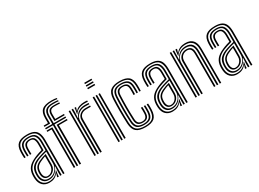

<svg xmlns="http://www.w3.org/2000/svg" viewBox="-35 -1514 3004 2228"><g transform="rotate(-30 1467.0 -400.0)"><path d="M347.2 0V-446.5Q347.2 -519.8 317.6 -556.1Q288 -592.5 211 -592.5Q142 -592.5 106.4 -565.2Q70.8 -538 67.8 -468.2Q67 -447.2 67.1 -427.1Q67.2 -407 68.5 -386H49.5Q48 -409 47.8 -428Q47.5 -447 48.5 -469Q51.5 -543.5 89.8 -575.8Q128 -608 211 -608Q270.5 -608 304.4 -589.9Q338.2 -571.8 352.4 -535.9Q366.5 -500 366.5 -446.5V0ZM177.2 -38Q217.5 -38 246.8 -57.1Q276 -76.2 292 -106Q308 -135.8 308 -167.5V-323.8Q276.2 -316.2 241.9 -305.6Q207.5 -295 184.5 -284.5Q140.2 -264.2 118.2 -236Q96.2 -207.8 92.5 -160.2Q91.8 -149.5 91.9 -140.2Q92 -131 93 -121.2Q97.2 -83.2 118.6 -60.6Q140 -38 177.2 -38ZM181.2 -54.5Q150.8 -54.5 132.8 -73.8Q114.8 -93 112 -123.5Q111.2 -132.2 111.2 -141.1Q111.2 -150 111.8 -158.8Q114.5 -202 133.9 -226.9Q153.2 -251.8 191.2 -269.5Q216.2 -281 239 -289Q261.8 -297 288.5 -303.8V-166Q288.5 -136.5 275.1 -111.1Q261.8 -85.8 237.6 -70.1Q213.5 -54.5 181.2 -54.5ZM183.5 -69.5Q208 -69.5 227.2 -82.5Q246.5 -95.5 257.8 -117.1Q269 -138.8 269 -164.5V-283.5Q251.2 -277.5 234.2 -270.6Q217.2 -263.8 198.5 -254.8Q163.5 -237.8 148.1 -215.9Q132.8 -194 131 -158Q130.5 -148.8 130.8 -140.6Q131 -132.5 131.5 -125Q133.5 -102 147 -85.8Q160.5 -69.5 183.5 -69.5ZM161.8 8Q107.8 8 73.9 -24.4Q40 -56.8 35 -117.2Q34 -129.8 33.9 -141.5Q33.8 -153.2 34.5 -166Q38.2 -224.8 68.4 -262.9Q98.5 -301 164 -329.5Q179.5 -336.5 195 -342.5Q210.5 -348.5 228.8 -354.4Q247 -360.2 269.8 -366.2V-446.5Q269.8 -485.5 257.1 -508Q244.5 -530.5 211 -530.5Q177.8 -530.5 162.1 -513.6Q146.5 -496.8 145.2 -463.8Q144.8 -452.5 144.6 -430.6Q144.5 -408.8 145.5 -386H126.2Q125.2 -408.5 125.4 -429.8Q125.5 -451 125.8 -465.2Q127.8 -507.5 148.4 -526.8Q169 -546 211 -546Q256.2 -546 272.6 -519.4Q289 -492.8 289 -446.5V-353.2Q257.2 -344.5 226 -334.5Q194.8 -324.5 171 -314.8Q114.8 -291.2 85.5 -254.5Q56.2 -217.8 53.8 -164.5Q53.5 -153.5 53.4 -141.9Q53.2 -130.2 54.2 -118.8Q58.5 -67.2 87.9 -37.2Q117.2 -7.2 166.8 -7.2Q212.2 -7.2 243.4 -26.6Q274.5 -46 295 -80H299.5L290.8 -21.5V0H271.5L271.2 -8.8L283 -46.5H279.2Q257.2 -18 228.6 -5Q200 8 161.8 8ZM308.5 0V-51.5L312.5 -122.2H308Q290.8 -76.5 255.9 -49.5Q221 -22.5 171.5 -22.8Q130.2 -22.8 103.8 -48.5Q77.2 -74.2 73.5 -120Q72.8 -130.8 72.6 -141.4Q72.5 -152 73 -163Q76.2 -215.5 101.1 -246.6Q126 -277.8 177.8 -299.8Q193.5 -306.2 215.6 -313.6Q237.8 -321 262 -327.9Q286.2 -334.8 308.5 -340V-446.5Q308.5 -501.2 288 -531.4Q267.5 -561.5 211 -561.5Q159.5 -561.5 134 -539.4Q108.5 -517.2 106.5 -465.8Q106 -450.8 105.9 -429.4Q105.8 -408 107.2 -386H88Q86.8 -407.2 86.6 -428.8Q86.5 -450.2 87 -466Q89.5 -524.8 118.6 -550.9Q147.8 -577 211 -577Q277 -577 302.4 -544.1Q327.8 -511.2 327.8 -446.5V0Z M529.8 0 529.2 -549.5H433.2V-566.2H529V-665.8Q529 -721.8 556.1 -749.5Q583.2 -777.2 653.5 -777.2Q674.5 -777.2 692.6 -776.1Q710.8 -775 725.2 -772.8V-758Q713.8 -760 695.6 -760.8Q677.5 -761.5 653.5 -761.5Q593.2 -761.5 570.9 -737.2Q548.5 -713 548.5 -665.8V-566.2H705.2V-549.5H548.8L549.2 0ZM491.2 0V-515.8H433.2V-532.8H510.5V0ZM568.2 0V-532.8H705.2V-515.8H588.2V0ZM433.2 -583.2V-600H490.8L490.2 -665.8Q490 -740.8 527.2 -774.4Q564.5 -808 653.5 -808Q675.2 -808 693.2 -806.5Q711.2 -805 725.2 -801.5V-787.2Q709.2 -790 691 -791.4Q672.8 -792.8 653.5 -792.8Q572.8 -792.8 541.2 -761.5Q509.8 -730.2 509.8 -665.8L510.2 -583.2ZM568.2 -583.2 567.8 -665.8Q567.5 -706.5 586.2 -726.2Q605 -746 653.5 -746Q671 -746 688.2 -745.5Q705.5 -745 725.2 -743.2V-727.8Q705.2 -729.5 687.4 -730Q669.5 -730.5 653.5 -730.5Q616.2 -730.5 601.6 -714.6Q587 -698.8 587.2 -665.8L587.8 -600H705.2V-583.2Z M806.5 0V-600H825.8V-549L821.2 -478.2H826.5Q843.2 -523.5 879.9 -546.1Q916.5 -568.8 965.5 -568.8Q978.2 -568.8 993.8 -568.1Q1009.2 -567.5 1016.2 -567V-550.2Q1007.2 -551 990.5 -551.4Q973.8 -551.8 961 -551.8Q919.2 -551.8 889.1 -534.8Q859 -517.8 842.9 -490.6Q826.8 -463.5 826.8 -433V0ZM767.8 0V-600H787V0ZM845.2 0V-434.5Q845.2 -479.2 876.8 -506.4Q908.2 -533.5 953.5 -533.5Q969 -533.5 986 -533.4Q1003 -533.2 1016.2 -533V-516.2Q1003.2 -516.8 985.9 -516.8Q968.5 -516.8 953.5 -516.8Q917.2 -516.8 891.4 -496.4Q865.5 -476 865.5 -436V0ZM835 -520.5 845.2 -579V-600H864.5V-591.8L852 -554H855.5Q874 -579.2 907.4 -590.8Q940.8 -602.2 974.2 -602.2Q982.8 -602.2 994.8 -601.9Q1006.8 -601.5 1016.2 -600.5V-583.8Q1008.5 -584.5 997 -585Q985.5 -585.5 974.5 -585.5Q929.8 -585.5 894.6 -569.8Q859.5 -554 839.2 -520.5Z M1089.2 -777.5V-794.8H1186V-777.5ZM1089.2 -708V-725.5H1186V-708ZM1089.2 -742.8V-760H1186V-742.8ZM1166.8 0V-600H1186V0ZM1089.2 0V-600H1108.5V0ZM1128 0V-600H1147.2V0Z M1450.5 8Q1365 8 1327.1 -25.4Q1289.2 -58.8 1285.2 -134.8Q1283.5 -177.2 1282.5 -219.2Q1281.5 -261.2 1281.5 -302.5Q1281.5 -343.8 1282.4 -384.2Q1283.2 -424.8 1285.2 -464.2Q1289.5 -543.5 1329.1 -575.8Q1368.8 -608 1449.5 -608Q1532 -608 1570.6 -576.1Q1609.2 -544.2 1611.5 -467.8Q1612 -450.8 1611.9 -428.8Q1611.8 -406.8 1610.5 -386H1592.2Q1593.2 -401.8 1593.1 -422.4Q1593 -443 1592.2 -467.2Q1590.2 -534.5 1557.1 -563.5Q1524 -592.5 1449.5 -592.5Q1375.8 -592.5 1342.1 -562.5Q1308.5 -532.5 1304.8 -463.2Q1303 -426.2 1302 -387.2Q1301 -348.2 1300.9 -307.5Q1300.8 -266.8 1301.8 -223.8Q1302.8 -180.8 1304.8 -135.2Q1308 -66.8 1342.2 -37.1Q1376.5 -7.5 1450.5 -7.5Q1523.8 -7.5 1556.5 -37.2Q1589.2 -67 1592.2 -135Q1593.5 -159.5 1593.1 -179.6Q1592.8 -199.8 1591.2 -215.8H1610.5Q1612 -200.5 1612.4 -179.5Q1612.8 -158.5 1611.5 -134.2Q1608.2 -58 1570.9 -25Q1533.5 8 1450.5 8ZM1450.5 -23Q1386.8 -23 1356.9 -49.5Q1327 -76 1324.2 -136.2Q1322.2 -181.8 1321.2 -224Q1320.2 -266.2 1320.2 -306.2Q1320.2 -346.2 1321.2 -384.9Q1322.2 -423.5 1324 -461.8Q1327.2 -526 1357.9 -551.5Q1388.5 -577 1449.5 -577Q1512.5 -577 1541.9 -552Q1571.2 -527 1572.8 -466.8Q1573.5 -444.2 1573.5 -424.2Q1573.5 -404.2 1572.5 -386H1553.5Q1554.5 -402.2 1554.4 -422.8Q1554.2 -443.2 1553.5 -466.2Q1552.2 -519.5 1526.5 -540.5Q1500.8 -561.5 1449.5 -561.5Q1395.8 -561.5 1371 -538.2Q1346.2 -515 1343.5 -460.8Q1341.8 -421 1340.8 -382.1Q1339.8 -343.2 1339.8 -303.8Q1339.8 -264.2 1340.6 -223.1Q1341.5 -182 1343.5 -137.8Q1346 -85.5 1371 -62Q1396 -38.5 1450.5 -38.5Q1501.8 -38.5 1526.4 -61Q1551 -83.5 1553.5 -135.8Q1554.5 -157 1554.4 -176.9Q1554.2 -196.8 1552.8 -215.8H1572Q1573.2 -198 1573.6 -178.8Q1574 -159.5 1572.8 -135.2Q1570.2 -76.2 1541.8 -49.6Q1513.2 -23 1450.5 -23ZM1450.5 -54Q1405.5 -54 1385.1 -74.5Q1364.8 -95 1362.8 -138.5Q1361 -184 1360 -224.6Q1359 -265.2 1359 -303.6Q1359 -342 1360 -380.4Q1361 -418.8 1362.8 -460.2Q1365.2 -506.2 1385.4 -526.1Q1405.5 -546 1449.5 -546Q1492.5 -546 1512.8 -527.8Q1533 -509.5 1534.2 -464.8Q1534.5 -448 1534.8 -426.5Q1535 -405 1533.8 -386H1514.2Q1515.5 -405 1515.4 -424.8Q1515.2 -444.5 1514.8 -464.5Q1514 -499.5 1498.9 -515Q1483.8 -530.5 1449.5 -530.5Q1415.5 -530.5 1399.8 -513.6Q1384 -496.8 1382 -458Q1380.2 -418.5 1379.2 -380.5Q1378.2 -342.5 1378.2 -304Q1378.2 -265.5 1379.2 -224.9Q1380.2 -184.2 1382.2 -139.5Q1383.8 -103.8 1399.8 -86.6Q1415.8 -69.5 1450.5 -69.5Q1483.5 -69.5 1498.5 -86.8Q1513.5 -104 1514.8 -137.8Q1515.5 -157.8 1515.4 -177.1Q1515.2 -196.5 1514.2 -215.8H1533.5Q1534.8 -198.8 1534.9 -178.2Q1535 -157.8 1534.2 -137.2Q1532.5 -94.5 1512.9 -74.2Q1493.2 -54 1450.5 -54Z M1998.2 0V-446.5Q1998.2 -519.8 1968.6 -556.1Q1939 -592.5 1862 -592.5Q1793 -592.5 1757.4 -565.2Q1721.8 -538 1718.8 -468.2Q1718 -447.2 1718.1 -427.1Q1718.2 -407 1719.5 -386H1700.5Q1699 -409 1698.8 -428Q1698.5 -447 1699.5 -469Q1702.5 -543.5 1740.8 -575.8Q1779 -608 1862 -608Q1921.5 -608 1955.4 -589.9Q1989.2 -571.8 2003.4 -535.9Q2017.5 -500 2017.5 -446.5V0ZM1828.2 -38Q1868.5 -38 1897.8 -57.1Q1927 -76.2 1943 -106Q1959 -135.8 1959 -167.5V-323.8Q1927.2 -316.2 1892.9 -305.6Q1858.5 -295 1835.5 -284.5Q1791.2 -264.2 1769.2 -236Q1747.2 -207.8 1743.5 -160.2Q1742.8 -149.5 1742.9 -140.2Q1743 -131 1744 -121.2Q1748.2 -83.2 1769.6 -60.6Q1791 -38 1828.2 -38ZM1832.2 -54.5Q1801.8 -54.5 1783.8 -73.8Q1765.8 -93 1763 -123.5Q1762.2 -132.2 1762.2 -141.1Q1762.2 -150 1762.8 -158.8Q1765.5 -202 1784.9 -226.9Q1804.2 -251.8 1842.2 -269.5Q1867.2 -281 1890 -289Q1912.8 -297 1939.5 -303.8V-166Q1939.5 -136.5 1926.1 -111.1Q1912.8 -85.8 1888.6 -70.1Q1864.5 -54.5 1832.2 -54.5ZM1834.5 -69.5Q1859 -69.5 1878.2 -82.5Q1897.5 -95.5 1908.8 -117.1Q1920 -138.8 1920 -164.5V-283.5Q1902.2 -277.5 1885.2 -270.6Q1868.2 -263.8 1849.5 -254.8Q1814.5 -237.8 1799.1 -215.9Q1783.8 -194 1782 -158Q1781.5 -148.8 1781.8 -140.6Q1782 -132.5 1782.5 -125Q1784.5 -102 1798 -85.8Q1811.5 -69.5 1834.5 -69.5ZM1812.8 8Q1758.8 8 1724.9 -24.4Q1691 -56.8 1686 -117.2Q1685 -129.8 1684.9 -141.5Q1684.8 -153.2 1685.5 -166Q1689.2 -224.8 1719.4 -262.9Q1749.5 -301 1815 -329.5Q1830.5 -336.5 1846 -342.5Q1861.5 -348.5 1879.8 -354.4Q1898 -360.2 1920.8 -366.2V-446.5Q1920.8 -485.5 1908.1 -508Q1895.5 -530.5 1862 -530.5Q1828.8 -530.5 1813.1 -513.6Q1797.5 -496.8 1796.2 -463.8Q1795.8 -452.5 1795.6 -430.6Q1795.5 -408.8 1796.5 -386H1777.2Q1776.2 -408.5 1776.4 -429.8Q1776.5 -451 1776.8 -465.2Q1778.8 -507.5 1799.4 -526.8Q1820 -546 1862 -546Q1907.2 -546 1923.6 -519.4Q1940 -492.8 1940 -446.5V-353.2Q1908.2 -344.5 1877 -334.5Q1845.8 -324.5 1822 -314.8Q1765.8 -291.2 1736.5 -254.5Q1707.2 -217.8 1704.8 -164.5Q1704.5 -153.5 1704.4 -141.9Q1704.2 -130.2 1705.2 -118.8Q1709.5 -67.2 1738.9 -37.2Q1768.2 -7.2 1817.8 -7.2Q1863.2 -7.2 1894.4 -26.6Q1925.5 -46 1946 -80H1950.5L1941.8 -21.5V0H1922.5L1922.2 -8.8L1934 -46.5H1930.2Q1908.2 -18 1879.6 -5Q1851 8 1812.8 8ZM1959.5 0V-51.5L1963.5 -122.2H1959Q1941.8 -76.5 1906.9 -49.5Q1872 -22.5 1822.5 -22.8Q1781.2 -22.8 1754.8 -48.5Q1728.2 -74.2 1724.5 -120Q1723.8 -130.8 1723.6 -141.4Q1723.5 -152 1724 -163Q1727.2 -215.5 1752.1 -246.6Q1777 -277.8 1828.8 -299.8Q1844.5 -306.2 1866.6 -313.6Q1888.8 -321 1913 -327.9Q1937.2 -334.8 1959.5 -340V-446.5Q1959.5 -501.2 1939 -531.4Q1918.5 -561.5 1862 -561.5Q1810.5 -561.5 1785 -539.4Q1759.5 -517.2 1757.5 -465.8Q1757 -450.8 1756.9 -429.4Q1756.8 -408 1758.2 -386H1739Q1737.8 -407.2 1737.6 -428.8Q1737.5 -450.2 1738 -466Q1740.5 -524.8 1769.6 -550.9Q1798.8 -577 1862 -577Q1928 -577 1953.4 -544.1Q1978.8 -511.2 1978.8 -446.5V0Z M2447 0V-450Q2447 -471.2 2443.5 -495.8Q2440 -520.2 2428.1 -542.1Q2416.2 -564 2391.9 -577.9Q2367.5 -591.8 2326 -591.8Q2281 -591.8 2247.5 -573Q2214 -554.2 2193.5 -520.5H2189L2197.8 -600H2217.2V-591L2205.5 -554H2209.8Q2232.5 -582.5 2262.9 -595.5Q2293.2 -608.5 2331.5 -608.5Q2368.8 -608.5 2393.2 -598.2Q2417.8 -588 2432.4 -570.9Q2447 -553.8 2454.4 -533.2Q2461.8 -512.8 2464 -491.9Q2466.2 -471 2466.2 -453V0ZM2122 0V-600H2141.2V0ZM2199.5 0V-434.5Q2199.5 -464 2213.6 -488Q2227.8 -512 2252.6 -526.1Q2277.5 -540.2 2309.8 -540.2Q2336.5 -540.2 2352.5 -531.2Q2368.5 -522.2 2376.4 -507.8Q2384.2 -493.2 2386.8 -476.4Q2389.2 -459.5 2389.2 -443.8V0H2369.8V-442.8Q2369.8 -462.2 2365.8 -480.8Q2361.8 -499.2 2348.4 -511.5Q2335 -523.8 2307.2 -523.8Q2283 -523.8 2263.1 -512.6Q2243.2 -501.5 2231.6 -481.9Q2220 -462.2 2219.8 -436L2218.8 0ZM2160.8 0V-600H2180L2176.2 -478.2H2180.8Q2198 -524 2234.2 -549.6Q2270.5 -575.2 2320.2 -575Q2378.2 -574.5 2403 -542.1Q2427.8 -509.8 2427.8 -449V0H2408.2V-446.8Q2408.2 -501.8 2386.6 -530.1Q2365 -558.5 2314.2 -558.5Q2273.8 -558.5 2243.6 -540.5Q2213.5 -522.5 2197 -493.9Q2180.5 -465.2 2180.5 -433.2V0Z M2864.2 0V-446.5Q2864.2 -519.8 2834.6 -556.1Q2805 -592.5 2728 -592.5Q2659 -592.5 2623.4 -565.2Q2587.8 -538 2584.8 -468.2Q2584 -447.2 2584.1 -427.1Q2584.2 -407 2585.5 -386H2566.5Q2565 -409 2564.8 -428Q2564.5 -447 2565.5 -469Q2568.5 -543.5 2606.8 -575.8Q2645 -608 2728 -608Q2787.5 -608 2821.4 -589.9Q2855.2 -571.8 2869.4 -535.9Q2883.5 -500 2883.5 -446.5V0ZM2694.2 -38Q2734.5 -38 2763.8 -57.1Q2793 -76.2 2809 -106Q2825 -135.8 2825 -167.5V-323.8Q2793.2 -316.2 2758.9 -305.6Q2724.5 -295 2701.5 -284.5Q2657.2 -264.2 2635.2 -236Q2613.2 -207.8 2609.5 -160.2Q2608.8 -149.5 2608.9 -140.2Q2609 -131 2610 -121.2Q2614.2 -83.2 2635.6 -60.6Q2657 -38 2694.2 -38ZM2698.2 -54.5Q2667.8 -54.5 2649.8 -73.8Q2631.8 -93 2629 -123.5Q2628.2 -132.2 2628.2 -141.1Q2628.2 -150 2628.8 -158.8Q2631.5 -202 2650.9 -226.9Q2670.2 -251.8 2708.2 -269.5Q2733.2 -281 2756 -289Q2778.8 -297 2805.5 -303.8V-166Q2805.5 -136.5 2792.1 -111.1Q2778.8 -85.8 2754.6 -70.1Q2730.5 -54.5 2698.2 -54.5ZM2700.5 -69.5Q2725 -69.5 2744.2 -82.5Q2763.5 -95.5 2774.8 -117.1Q2786 -138.8 2786 -164.5V-283.5Q2768.2 -277.5 2751.2 -270.6Q2734.2 -263.8 2715.5 -254.8Q2680.5 -237.8 2665.1 -215.9Q2649.8 -194 2648 -158Q2647.5 -148.8 2647.8 -140.6Q2648 -132.5 2648.5 -125Q2650.5 -102 2664 -85.8Q2677.5 -69.5 2700.5 -69.5ZM2678.8 8Q2624.8 8 2590.9 -24.4Q2557 -56.8 2552 -117.2Q2551 -129.8 2550.9 -141.5Q2550.8 -153.2 2551.5 -166Q2555.2 -224.8 2585.4 -262.9Q2615.5 -301 2681 -329.5Q2696.5 -336.5 2712 -342.5Q2727.5 -348.5 2745.8 -354.4Q2764 -360.2 2786.8 -366.2V-446.5Q2786.8 -485.5 2774.1 -508Q2761.5 -530.5 2728 -530.5Q2694.8 -530.5 2679.1 -513.6Q2663.5 -496.8 2662.2 -463.8Q2661.8 -452.5 2661.6 -430.6Q2661.5 -408.8 2662.5 -386H2643.2Q2642.2 -408.5 2642.4 -429.8Q2642.5 -451 2642.8 -465.2Q2644.8 -507.5 2665.4 -526.8Q2686 -546 2728 -546Q2773.2 -546 2789.6 -519.4Q2806 -492.8 2806 -446.5V-353.2Q2774.2 -344.5 2743 -334.5Q2711.8 -324.5 2688 -314.8Q2631.8 -291.2 2602.5 -254.5Q2573.2 -217.8 2570.8 -164.5Q2570.5 -153.5 2570.4 -141.9Q2570.2 -130.2 2571.2 -118.8Q2575.5 -67.2 2604.9 -37.2Q2634.2 -7.2 2683.8 -7.2Q2729.2 -7.2 2760.4 -26.6Q2791.5 -46 2812 -80H2816.5L2807.8 -21.5V0H2788.5L2788.2 -8.8L2800 -46.5H2796.2Q2774.2 -18 2745.6 -5Q2717 8 2678.8 8ZM2825.5 0V-51.5L2829.5 -122.2H2825Q2807.8 -76.5 2772.9 -49.5Q2738 -22.5 2688.5 -22.8Q2647.2 -22.8 2620.8 -48.5Q2594.2 -74.2 2590.5 -120Q2589.8 -130.8 2589.6 -141.4Q2589.5 -152 2590 -163Q2593.2 -215.5 2618.1 -246.6Q2643 -277.8 2694.8 -299.8Q2710.5 -306.2 2732.6 -313.6Q2754.8 -321 2779 -327.9Q2803.2 -334.8 2825.5 -340V-446.5Q2825.5 -501.2 2805 -531.4Q2784.5 -561.5 2728 -561.5Q2676.5 -561.5 2651 -539.4Q2625.5 -517.2 2623.5 -465.8Q2623 -450.8 2622.9 -429.4Q2622.8 -408 2624.2 -386H2605Q2603.8 -407.2 2603.6 -428.8Q2603.5 -450.2 2604 -466Q2606.5 -524.8 2635.6 -550.9Q2664.8 -577 2728 -577Q2794 -577 2819.4 -544.1Q2844.8 -511.2 2844.8 -446.5V0Z"/></g></svg>

Font: Big Shoulders Inline Text Thin SemiBold
Style: Regular
Weight: 600
Version: Version 2.002